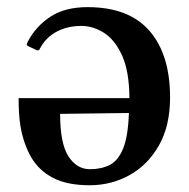

<svg xmlns="http://www.w3.org/2000/svg" viewBox="-20 -516 540 549"><path d="M230 -495.6Q348.6 -495.6 407.5 -427.7Q466.3 -359.9 466.3 -237.3Q466.3 -155.8 434.3 -99.9Q402.3 -43.9 350.1 -15.1Q297.9 13.7 236.3 13.7Q172.4 13.7 131.8 -7.3Q91.3 -28.3 69.3 -66.2Q47.4 -104 38.6 -154.3Q35.6 -172.9 34.4 -193.4Q33.2 -213.9 33.2 -235.4H350.1Q349.6 -312.5 328.9 -357.7Q308.1 -402.8 276.9 -422.4Q245.6 -441.9 212.9 -441.9Q174.3 -441.9 143.6 -426.3Q112.8 -410.6 95.7 -379.9Q94.2 -377 92.5 -374Q90.8 -371.1 85.9 -372.1L62 -383.3Q56.6 -385.3 56.6 -389.2Q56.6 -391.6 57.9 -393.6Q59.1 -395.5 59.6 -397Q82 -440.4 123.8 -468Q165.5 -495.6 230 -495.6ZM348.6 -192.9 151.9 -190.4Q151.9 -105.5 175.8 -68.8Q199.7 -32.2 236.8 -32.2Q270 -32.2 293.9 -44.4Q317.9 -56.6 332 -91.1Q346.2 -125.5 348.6 -192.9Z"/></svg>

Font: Gelasio Medium
Style: Regular
Weight: 500
Designer: Eben Sorkin
Foundry: Eben Sorkin
Version: Version 1.008